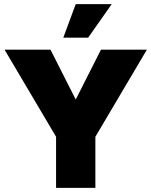

<svg xmlns="http://www.w3.org/2000/svg" viewBox="-20 -908 732 928"><path d="M441 0V-247L690 -668H468L346 -427L224 -668H2L251 -247V0ZM406 -726 520 -888H346L286 -726Z"/></svg>

Font: Gantari Black
Style: Regular
Weight: 900
Designer: Anugrah Pasau
Foundry: Lafontype
Version: Version 1.000